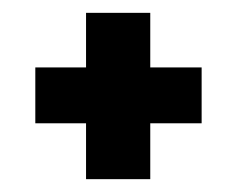

<svg xmlns="http://www.w3.org/2000/svg" viewBox="-20 -453 369 299"><path d="M114 -174V-261H35V-348H114V-433H214V-348H294V-261H214V-174Z"/></svg>

Font: Bricolage Grotesque 96pt Condensed SemiBold
Style: Regular
Weight: 600
Width: 3
Designer: Mathieu Triay
Foundry: Atelier Triay
Version: Version 1.001; ttfautohint (v1.8.4.7-5d5b);gftools[0.9.33.de